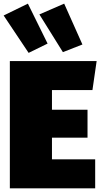

<svg xmlns="http://www.w3.org/2000/svg" viewBox="-24 -1033 561 1053"><path d="M129 -1013 -4 -948 133 -743 237 -794ZM328 -1013 192 -954 321 -747 428 -789ZM506 -698H30V0H498V-159H261V-278H456V-431H261V-539H483Z"/></svg>

Font: Fira Sans Ultra
Style: Regular
Weight: 950
Designer: Carrois Corporate & Edenspiekermann AG
Foundry: Carrois Corporate GbR & Edenspiekermann AG
Version: Version 4.203;PS 004.203;hotconv 1.0.88;makeotf.lib2.5.64775